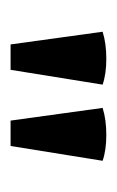

<svg xmlns="http://www.w3.org/2000/svg" viewBox="51 -824 221 363"><g transform="rotate(90 161.5 -642.5)"><path d="M208 -552H256L284 -726Q264 -733 235 -733Q206 -733 184 -726ZM64 -552H112L140 -726Q120 -733 91 -733Q62 -733 40 -726Z"/></g></svg>

Font: Arima Madurai
Style: Bold
Weight: 700
Designer: Joana Correia and Natanael Gama
Foundry: NDISCOVER
Version: Version 1.019